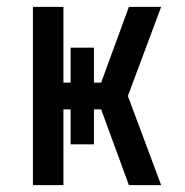

<svg xmlns="http://www.w3.org/2000/svg" viewBox="-20 -540 540 560"><path d="M76 0V-520H165V-299H186V-401H254V-299H275L356 -520H450L353 -260L450 0H356L275 -221H254V-119H186V-221H165V0Z"/></svg>

Font: Iosevka Semibold
Style: Regular
Weight: 600
Monospace: yes
Designer: Belleve Invis
Foundry: Belleve Invis
Version: Version 33.2.3; ttfautohint (v1.8.4)